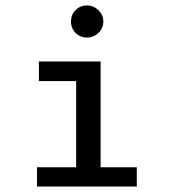

<svg xmlns="http://www.w3.org/2000/svg" viewBox="-20 -686 640 706"><path d="M116 0V-71H260V-388H123V-460H350V-71H483V0ZM300 -548Q275 -548 258 -565Q241 -582 241 -607Q241 -632 258 -649Q275 -666 300 -666Q324 -666 342 -648.5Q360 -631 360 -607Q360 -582 342 -565Q324 -548 300 -548Z"/></svg>

Font: Inconsolata Expanded Medium
Style: Regular
Weight: 500
Width: 7
Monospace: yes
Designer: Raph Levien, Cyreal, Brenton Simpson
Foundry: Raph Levien, Cyreal, Google
Version: Version 3.001; ttfautohint (v1.8.2.53-6de2)